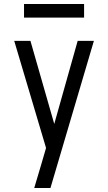

<svg xmlns="http://www.w3.org/2000/svg" viewBox="-20 -724 540 959"><path d="M151 215Q160 185 169 154.5Q178 124 187 94L210 15L51 -520H132L251 -105L368 -520H449L232 215ZM100 -636V-704H400V-636Z"/></svg>

Font: Iosevka www.saffi
Style: Regular
Weight: 400
Monospace: yes
Designer: Belleve Invis
Foundry: Belleve Invis
Version: Version 22.0.2; ttfautohint (v1.8.3)